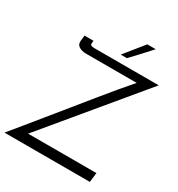

<svg xmlns="http://www.w3.org/2000/svg" viewBox="-227 -1028 1078 1161"><g transform="rotate(30 311.5 -447.0)"><path d="M195 -714H644L106 -66H583L575 0H-21Q9 -36 52.5 -89.5Q96 -143 146.5 -205Q197 -267 250.5 -333Q304 -399 354 -460.5Q404 -522 447.5 -574Q491 -626 521 -660H169Q137 -660 117 -673Q97 -686 101 -715L105 -750H168L166 -737Q164 -723 171 -718.5Q178 -714 195 -714ZM352 -760 460 -894H519Q488 -860 457.5 -826.5Q427 -793 395 -760Z"/></g></svg>

Font: Josefin Sans
Style: Italic
Weight: 400
Italic angle: -7.5°
Designer: Santiago Orozco
Foundry: Typemade